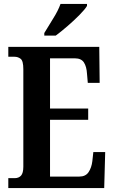

<svg xmlns="http://www.w3.org/2000/svg" viewBox="-20 -951 576 971"><path d="M22 0V-50H54Q75 -50 86.5 -63Q98 -76 98 -108V-601Q98 -643 84.5 -653.5Q71 -664 53 -664H22V-714H482L484 -532H424L420 -578Q418 -614 404.5 -635Q391 -656 359 -656H233V-402H426V-345H233V-58H381Q413 -58 428 -80.5Q443 -103 447 -136L452 -182H512L507 0ZM204 -784Q224 -818 249 -857.5Q274 -897 286 -931H420V-921Q410 -904 382.5 -876Q355 -848 322 -819.5Q289 -791 262 -771H204Z"/></svg>

Font: Noto Serif ExtraCondensed
Style: Bold
Weight: 700
Width: 2
Designer: Monotype Design Team
Foundry: Monotype Imaging Inc.
Version: Version 2.014; ttfautohint (v1.8.4.7-5d5b)